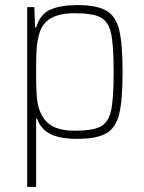

<svg xmlns="http://www.w3.org/2000/svg" viewBox="-20 -538 567 755"><path d="M87 -510H115L118 -430H122Q138 -483 179 -500.5Q220 -518 283 -518Q360 -518 397.5 -496.5Q435 -475 448.5 -421Q462 -367 462 -255Q462 -143 448.5 -89Q435 -35 397.5 -13.5Q360 8 283 8Q217 8 179 -10.5Q141 -29 126 -71H122V197H87ZM427 -255Q427 -361 416.5 -407.5Q406 -454 375 -470Q344 -486 274 -486Q215 -486 180.5 -466.5Q146 -447 134 -404Q126 -376 124 -344Q122 -312 122 -255Q122 -201 124 -168.5Q126 -136 132 -115Q147 -66 181 -45Q215 -24 274 -24Q344 -24 375 -40Q406 -56 416.5 -102.5Q427 -149 427 -255Z"/></svg>

Font: Saira Semi Condensed Thin
Style: Regular
Weight: 100
Width: 4
Designer: Hector Gatti with collaboration of the Omnibus-Type team
Foundry: Omnibus-Type
Version: Version 1.001; ttfautohint (v1.8)